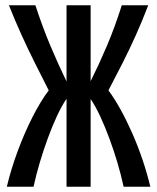

<svg xmlns="http://www.w3.org/2000/svg" viewBox="-20 -713 600 733"><path d="M6 0Q22 -67 47.5 -136Q73 -205 104 -266Q135 -327 166 -368Q138 -423 112 -475Q86 -527 62 -580Q38 -633 14 -693H115Q143 -608 172.5 -538Q202 -468 234 -402V-693H326V-403Q358 -467 388 -537.5Q418 -608 445 -693H546Q523 -633 499 -579.5Q475 -526 449 -474.5Q423 -423 394 -368Q417 -337 440.5 -294.5Q464 -252 485.5 -203Q507 -154 524.5 -102Q542 -50 554 0H452Q442 -46 428 -93Q414 -140 397.5 -184.5Q381 -229 363 -268Q345 -307 326 -335V0H234V-336Q215 -308 197 -269Q179 -230 162.5 -185Q146 -140 132 -93Q118 -46 108 0Z"/></svg>

Font: Ubuntu Sans Mono Medium
Style: Regular
Weight: 500
Monospace: yes
Designer: Dalton Maag Ltd
Foundry: Dalton Maag Ltd
Version: Version 1.006